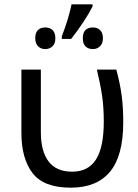

<svg xmlns="http://www.w3.org/2000/svg" viewBox="-20 -858 640 888"><path d="M79 -243V-536H169V-246Q169 -159 204.5 -111.5Q240 -64 314 -64Q388 -64 424 -120.5Q460 -177 460 -296Q460 -362 452 -416Q444 -470 428 -536H518Q535 -473 542.5 -418Q550 -363 550 -292Q550 -138 489 -64Q428 10 307 10Q182 10 130.5 -57.5Q79 -125 79 -243ZM266 -690Q297 -771 311 -838H408V-828Q392 -796 364.5 -754.5Q337 -713 309 -678H266ZM143 -681Q143 -707 155.5 -719Q168 -731 189 -731Q210 -731 223 -719Q236 -707 236 -681Q236 -657 223 -644Q210 -631 189 -631Q169 -631 156 -644Q143 -657 143 -681ZM363 -681Q363 -731 410 -731Q430 -731 443 -718.5Q456 -706 456 -681Q456 -657 442.5 -644Q429 -631 410 -631Q388 -631 375.5 -643.5Q363 -656 363 -681Z"/></svg>

Font: Noto Sans Mono UI
Style: Regular
Weight: 400
Monospace: yes
Designer: Monotype Design team
Foundry: Monotype Imaging Inc.
Version: Version 1.000